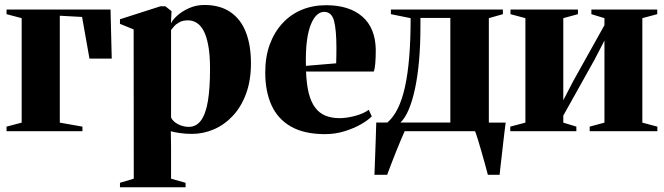

<svg xmlns="http://www.w3.org/2000/svg" viewBox="-20 -542 2742 793"><path d="M7 0V-19L69.5 -35.5V-467L7 -483.5V-502.5H436.5L441.5 -300H349.5L319 -472L227 -477V-35.5L320.5 -19V0Z M475.5 231.5V213L532.5 196L532 -420.5L475.5 -443.5V-462.5L642.5 -516H663L688.5 -496L686 -445Q691.5 -458.5 711.2 -476.8Q731 -495 760.5 -508.2Q790 -521.5 824 -521.5Q888.5 -521.5 931.5 -492.2Q974.5 -463 995.5 -409Q1016.5 -355 1016.5 -280.5Q1016.5 -210 996.5 -155.5Q976.5 -101 942 -64Q907.5 -27 863.8 -8Q820 11 772.5 11Q745 11 720.5 7.2Q696 3.5 685.5 0L686.5 65V196L746.5 213V231.5ZM759 -18Q791 -18 810.5 -45Q830 -72 838.8 -125.2Q847.5 -178.5 847.5 -257Q847.5 -315.5 840.2 -354.2Q833 -393 820.5 -415.8Q808 -438.5 791.5 -448.2Q775 -458 757 -458Q735 -458 721 -450.2Q707 -442.5 698.8 -433Q690.5 -423.5 686.5 -418V-56.5Q695 -39 716.2 -28.5Q737.5 -18 759 -18Z M1322.5 12Q1237 12 1182.2 -19Q1127.5 -50 1101.5 -107.2Q1075.5 -164.5 1075.5 -242.5Q1075.5 -307.5 1094.2 -358.5Q1113 -409.5 1146.8 -446Q1180.5 -482.5 1226.2 -501.5Q1272 -520.5 1327 -520.5Q1422.5 -520.5 1476.5 -473.5Q1530.5 -426.5 1532 -337Q1532 -303 1530 -280.2Q1528 -257.5 1524 -246.5H1244Q1246 -194 1255.2 -157.2Q1264.5 -120.5 1281.5 -97.8Q1298.5 -75 1323.8 -64.5Q1349 -54 1382.5 -54Q1411 -54 1446.2 -63.2Q1481.5 -72.5 1503 -88.5L1515.5 -61.5Q1501.5 -46.5 1471.8 -29.2Q1442 -12 1403.2 0Q1364.5 12 1322.5 12ZM1243.5 -270 1368.5 -280.5Q1369 -297 1369.2 -311.8Q1369.5 -326.5 1369.5 -343Q1369.5 -418 1359.8 -455.5Q1350 -493 1318.5 -493Q1303 -493 1289 -480.5Q1275 -468 1264 -441.2Q1253 -414.5 1247.5 -372.2Q1242 -330 1243.5 -270Z M1570 0V-31L1580 -36Q1605 -57.5 1623 -94Q1641 -130.5 1652.8 -183.8Q1664.5 -237 1670.2 -307.5Q1676 -378 1676 -467L1594.5 -483.5V-502.5H2057V-483.5L1999 -467V0ZM1634 -36H1840V-468H1716.5V-435.5Q1716.5 -357 1710.8 -291.8Q1705 -226.5 1694 -175.5Q1683 -124.5 1668 -89.2Q1653 -54 1634 -36ZM1526.5 180Q1528 144.5 1529.2 108.5Q1530.5 72.5 1531.8 36.2Q1533 0 1534 -36H1708.5L1653 -4Q1646.5 10 1636.5 34Q1626.5 58 1615.2 85.8Q1604 113.5 1594.5 138.8Q1585 164 1579 180ZM1995 180Q1990.5 161.5 1983.2 136Q1976 110.5 1968.5 84Q1961 57.5 1953.8 34.2Q1946.5 11 1941 -3L1924.5 -35.5H2068.5Q2066 -16 2063.2 6.5Q2060.5 29 2057.8 52.8Q2055 76.5 2052.5 99.5Q2050 122.5 2047.5 143Q2045 163.5 2043.5 180Z M2087.5 0V-19L2150 -35.5V-467L2088.5 -483.5V-502.5H2367V-483.5L2306.5 -467V-128L2347.5 -207L2476.5 -438V-467L2422.5 -483.5V-502.5H2694.5V-483.5L2633 -467V-35.5L2695 -19V0H2415.5V-19L2476.5 -35.5V-374.5L2435.5 -295.5L2306.5 -64.5V-35.5L2360.5 -19V0Z"/></svg>

Font: Merriweather 144pt ExtraBold
Style: Regular
Weight: 800
Version: Version 2.100